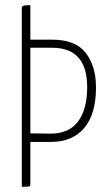

<svg xmlns="http://www.w3.org/2000/svg" viewBox="-20 -720 418 740"><path d="M183 -567Q271 -567 310.5 -516Q350 -465 350 -383Q350 -280 304.5 -226.5Q259 -173 176 -173H97V-11Q97 -3 92.5 -1.5Q88 0 64 0V-690Q64 -700 87 -700H97V-567ZM176 -205Q246 -205 281 -252Q316 -299 316 -384Q316 -536 181 -536H97V-206Z"/></svg>

Font: Yanone Kaffeesatz Thin
Style: Regular
Weight: 250
Designer: Yanone (Cyrillic: Daniel Pouzeot)
Foundry: Yanone
Version: Version 1.003;PS 001.003;hotconv 1.0.88;makeotf.lib2.5.64775